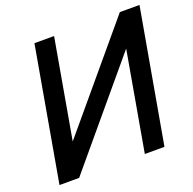

<svg xmlns="http://www.w3.org/2000/svg" viewBox="-131 -883 1020 1015"><g transform="rotate(-20 379.0 -375.0)"><path d="M757.5 -750 625 0H514.5L612.5 -557.5L145 0H34.5L166.5 -750H277L179 -192.5L647 -750Z"/></g></svg>

Font: Russisch Sans SemiBold
Style: Italic
Weight: 600
Width: 4
Italic angle: -10°
Designer: Michael Sharanda (font) & Cristiano Sobral (main changes)
Foundry: Michael Sharanda
Version: Version 2.00;September 8, 2020;FontCreator 13.0.0.2681 64-bi